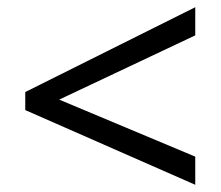

<svg xmlns="http://www.w3.org/2000/svg" viewBox="-20 -628 612 532"><path d="M521 -116V-194L144 -352L521 -530V-608L50 -373V-323Z"/></svg>

Font: Noto Sans Newa
Style: Regular
Weight: 400
Designer: Monotype Design Team
Foundry: Monotype Imaging Inc.
Version: Version 2.007